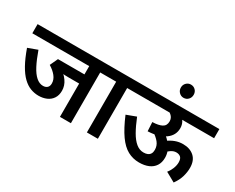

<svg xmlns="http://www.w3.org/2000/svg" viewBox="-111 -1284 2110 1727"><g transform="rotate(30 944.0 -420.5)"><path d="M705 -527V0H591V-346H485Q458 -346 440.5 -347Q423 -348 412 -350L374 -388Q426 -356 458 -310.5Q490 -265 490 -212Q490 -165 468.5 -132.5Q447 -100 410 -84Q373 -68 328 -68Q285 -68 244 -83.5Q203 -99 165 -135.5Q127 -172 92 -234.5Q57 -297 24 -390L122 -426Q152 -341 182.5 -282.5Q213 -224 247 -194.5Q281 -165 319 -165Q345 -165 361.5 -179.5Q378 -194 378 -224Q378 -263 350.5 -297.5Q323 -332 278 -359L316 -441H591V-527H0V-622H803V-527Z M985 -527V0H871V-527H788V-622H1083V-527Z M1069 -622H1888V-527H1069ZM1386 -617Q1422 -614 1457 -601.5Q1492 -589 1519.5 -567Q1547 -545 1563.5 -516.5Q1580 -488 1580 -453Q1580 -378 1516.5 -332.5Q1453 -287 1339 -282L1334 -375Q1398 -377 1432 -395Q1466 -413 1466 -458Q1466 -494 1438.5 -517.5Q1411 -541 1378 -551ZM1488 -339Q1519 -315 1543 -286Q1567 -257 1580.5 -224Q1594 -191 1594 -154Q1594 -104 1571.5 -69.5Q1549 -35 1508 -17.5Q1467 0 1411 0Q1347 0 1292.5 -29.5Q1238 -59 1189.5 -127.5Q1141 -196 1092 -312L1191 -349Q1223 -269 1255 -213Q1287 -157 1323 -127.5Q1359 -98 1401 -98Q1426 -98 1443 -105.5Q1460 -113 1469.5 -128.5Q1479 -144 1479 -169Q1479 -212 1453 -244.5Q1427 -277 1378 -308ZM1520 -287Q1557 -314 1594.5 -328Q1632 -342 1674 -342Q1746 -342 1790 -302.5Q1834 -263 1834 -187Q1834 -143 1820.5 -96Q1807 -49 1772 0L1673 -55Q1695 -82 1708 -115Q1721 -148 1721 -179Q1721 -216 1704 -231.5Q1687 -247 1658 -247Q1631 -247 1604 -229Q1577 -211 1552 -182Z M1401 -773Q1401 -802 1420.5 -821.5Q1440 -841 1467 -841Q1496 -841 1515 -821.5Q1534 -802 1534 -773Q1534 -744 1515 -724Q1496 -704 1467 -704Q1440 -704 1420.5 -724Q1401 -744 1401 -773Z"/></g></svg>

Font: Noto Sans Devanagari SemiBold
Style: Regular
Weight: 600
Version: Version 2.003